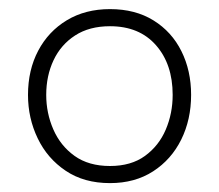

<svg xmlns="http://www.w3.org/2000/svg" viewBox="-20 -746 493 432"><path d="M227.5 -334Q169 -334 127.8 -361.8Q86.5 -389.5 64.8 -434.8Q43 -480 43 -532.5Q43 -588.5 66 -632Q89 -675.5 130.5 -700.5Q172 -725.5 227.5 -725.5Q284.5 -725.5 325.5 -700Q366.5 -674.5 388.2 -630.8Q410 -587 410 -532.5Q410 -477 387.8 -432Q365.5 -387 324.5 -360.5Q283.5 -334 227.5 -334ZM227.5 -372.5Q275 -372.5 306.2 -395.2Q337.5 -418 353 -454.5Q368.5 -491 368.5 -532.5Q368.5 -601.5 331 -644.2Q293.5 -687 227.5 -687Q181 -687 149 -666.2Q117 -645.5 100.5 -610.5Q84 -575.5 84 -532.5Q84 -491.5 100 -454.8Q116 -418 147.8 -395.2Q179.5 -372.5 227.5 -372.5Z"/></svg>

Font: Commissioner Thin ExtraLight
Style: Regular
Weight: 250
Version: Version 1.000